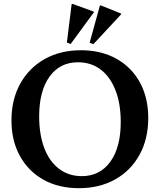

<svg xmlns="http://www.w3.org/2000/svg" viewBox="-20 -969 837 1005"><path d="M393 16Q287 16 208 -28Q129 -72 84.5 -152Q40 -232 40 -339Q40 -448 86 -531Q132 -614 214 -660Q296 -706 404 -706Q509 -706 588.5 -662Q668 -618 712 -538Q756 -458 756 -351Q756 -242 710.5 -159Q665 -76 583 -30Q501 16 393 16ZM408 -47Q503 -47 557.5 -122.5Q612 -198 612 -330Q612 -426 584.5 -496.5Q557 -567 507 -605Q457 -643 388 -643Q293 -643 239 -567.5Q185 -492 185 -360Q185 -264 212 -193.5Q239 -123 289.5 -85Q340 -47 408 -47ZM350 -739 330 -746 355 -947 359 -949 471 -908V-904ZM469 -738 449 -745 503 -940 507 -941 614 -898V-894Z"/></svg>

Font: Platypi Medium
Style: Regular
Weight: 500
Designer: David Sargent
Foundry: Bolt Cutter Type
Version: Version 1.200; ttfautohint (v1.8.4.7-5d5b)